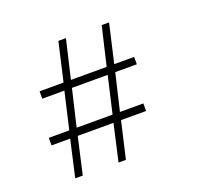

<svg xmlns="http://www.w3.org/2000/svg" viewBox="-118 -834 1060 979"><g transform="rotate(-20 411.5 -344.0)"><path d="M131 0 176 -199H75V-240H186L232 -439H112V-479H242L290 -688H331L282 -479H476L525 -688H565L517 -479H625V-439H508L461 -240H588V-199H452L406 0H366L411 -199H217L172 0ZM226 -240H421L467 -439H273Z"/></g></svg>

Font: Saira Thin ExtraLight
Style: Regular
Weight: 250
Version: Version 1.101